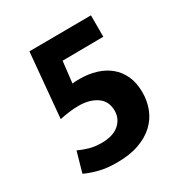

<svg xmlns="http://www.w3.org/2000/svg" viewBox="-152 -750 839 878"><g transform="rotate(-30 267.0 -310.5)"><path d="M449 -632V-519L233 -517L220 -404Q234 -406 241.5 -406Q249 -406 261 -406Q305 -406 344.5 -394Q384 -382 413.5 -358Q443 -334 460 -297Q477 -260 477 -209Q477 -164 461.5 -124Q446 -84 414 -54Q382 -24 333 -6.5Q284 11 216 11Q163 11 122.5 0.5Q82 -10 53 -24L83 -130Q109 -118 137 -110Q165 -102 200 -102Q261 -102 293 -130Q325 -158 325 -200Q325 -251 287.5 -276.5Q250 -302 193 -302Q167 -302 141 -298.5Q115 -295 92 -290L123 -630Z"/></g></svg>

Font: Mukta Vaani ExtraBold
Style: Regular
Weight: 800
Designer: Noopur Datye, Girish Dalvi, Yashodeep Gholap, Pallavi Karambelkar
Foundry: Ek Type
Version: Version 2.538;PS 1.000;hotconv 16.6.51;makeotf.lib2.5.65220;